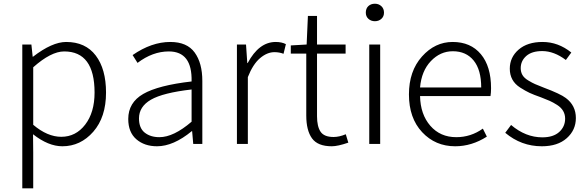

<svg xmlns="http://www.w3.org/2000/svg" viewBox="-20 -772 3146 1030"><path d="M99.6 238.3V-533.2H148.4L155.3 -467.8H157.2Q259.8 -546.9 335 -546.9Q438.5 -546.9 493.7 -474.1Q548.8 -401.4 548.8 -275.4Q548.8 -143.6 480.5 -65.4Q412.1 12.7 314.5 12.7Q239.3 12.7 157.2 -51.8L158.2 45.9V238.3ZM308.6 -38.1Q386.7 -38.1 437 -103.5Q487.3 -168.9 487.3 -275.4Q487.3 -496.1 324.2 -496.1Q253.9 -496.1 158.2 -411.1V-102.5Q234.4 -38.1 308.6 -38.1Z M822.3 12.7Q754.9 12.7 711.4 -24.9Q668 -62.5 668 -133.8Q668 -221.7 748.5 -268.1Q829.1 -314.5 1007.8 -335Q1011.7 -496.1 885.7 -496.1Q798.8 -496.1 717.8 -434.6L691.4 -476.6Q793 -546.9 893.6 -546.9Q983.4 -546.9 1024.4 -490.2Q1065.4 -433.6 1065.4 -337.9V0H1016.6L1010.7 -68.4H1008.8Q910.2 12.7 822.3 12.7ZM835 -36.1Q911.1 -36.1 1007.8 -119.1V-292Q854.5 -274.4 790 -237.3Q725.6 -200.2 725.6 -136.7Q725.6 -85 756.3 -60.5Q787.1 -36.1 835 -36.1Z M1251 0V-533.2H1299.8L1306.6 -433.6H1308.6Q1369.1 -546.9 1459 -546.9Q1491.2 -546.9 1513.7 -535.2L1501 -483.4Q1478.5 -492.2 1452.1 -492.2Q1413.1 -492.2 1375 -460Q1336.9 -427.7 1309.6 -358.4V0Z M1759.8 12.7Q1684.6 12.7 1653.8 -29.8Q1623 -72.3 1623 -152.3V-484.4H1540V-528.3L1625 -533.2L1631.8 -686.5H1680.7V-533.2H1834V-484.4H1680.7V-148.4Q1680.7 -93.8 1699.7 -65.4Q1718.8 -37.1 1769.5 -37.1Q1799.8 -37.1 1835 -51.8L1848.6 -6.8Q1792 12.7 1759.8 12.7Z M1960.9 0V-533.2H2019.5V0ZM1942.4 -704.1Q1942.4 -726.6 1956.1 -739.3Q1969.7 -752 1991.2 -752Q2011.7 -752 2025.9 -738.8Q2040 -725.6 2040 -704.1Q2040 -683.6 2025.9 -670.9Q2011.7 -658.2 1991.2 -658.2Q1970.7 -658.2 1956.5 -670.9Q1942.4 -683.6 1942.4 -704.1Z M2421.9 12.7Q2315.4 12.7 2244.6 -63Q2173.8 -138.7 2173.8 -265.6Q2173.8 -390.6 2243.7 -468.8Q2313.5 -546.9 2408.2 -546.9Q2504.9 -546.9 2559.6 -481.4Q2614.3 -416 2614.3 -298.8Q2614.3 -275.4 2611.3 -256.8H2233.4Q2235.4 -158.2 2288.6 -97.2Q2341.8 -36.1 2427.7 -36.1Q2505.9 -36.1 2570.3 -82L2591.8 -39.1Q2510.7 12.7 2421.9 12.7ZM2233.4 -302.7H2561.5Q2561.5 -397.5 2521 -447.3Q2480.5 -497.1 2409.2 -497.1Q2341.8 -497.1 2291.5 -444.3Q2241.2 -391.6 2233.4 -302.7Z M2886.7 12.7Q2776.4 12.7 2690.4 -59.6L2721.7 -101.6Q2799.8 -35.2 2889.6 -35.2Q2948.2 -35.2 2980 -64Q3011.7 -92.8 3011.7 -135.7Q3011.7 -158.2 3001 -176.8Q2990.2 -195.3 2968.8 -209Q2947.3 -222.7 2928.7 -231Q2910.2 -239.3 2881.8 -250Q2842.8 -263.7 2820.8 -273.9Q2798.8 -284.2 2770.5 -302.2Q2742.2 -320.3 2728.5 -345.7Q2714.8 -371.1 2714.8 -403.3Q2714.8 -464.8 2762.2 -505.9Q2809.6 -546.9 2890.6 -546.9Q2974.6 -546.9 3044.9 -490.2L3015.6 -450.2Q2952.1 -498 2888.7 -498Q2833 -498 2803.2 -471.7Q2773.4 -445.3 2773.4 -406.2Q2773.4 -385.7 2782.7 -369.6Q2792 -353.5 2814 -340.3Q2835.9 -327.1 2850.6 -320.8Q2865.2 -314.5 2897.5 -301.8Q2986.3 -268.6 3015.6 -246.1Q3069.3 -206.1 3069.3 -138.7Q3069.3 -74.2 3020.5 -30.8Q2971.7 12.7 2886.7 12.7Z"/></svg>

Font: Bpmf Zihi Sans Light
Style: Light
Weight: 300
Foundry: But Ko
Version: Version 1.320